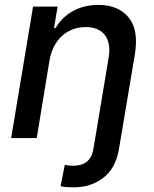

<svg xmlns="http://www.w3.org/2000/svg" viewBox="-20 -573 640 797"><path d="M117.2 -545.5H219.1L204.2 -456.7H210.9Q223.7 -478.7 241.5 -496.3Q259.2 -513.8 281.6 -526.5Q304 -539.1 330.6 -545.8Q357.2 -552.6 388.1 -552.6Q471.2 -552.6 513.8 -500.7Q556.5 -449.2 539.8 -346.9L481.5 0L473.4 47.2Q459.5 127.1 408.4 165.5Q356.5 204.5 287.6 204.5Q272.4 204.5 257.6 203.8Q242.9 203.1 231.5 199.6L248.9 111.5Q256 112.9 264.4 114Q272.7 115.1 281.6 115.1Q297.9 115.1 312.1 111.7Q326.3 108.3 337.5 100.3Q348.7 92.3 356.4 79.4Q364 66.4 367.2 47.2L375.7 -2.1L431.1 -334.2Q436.1 -364 432 -387.4Q427.9 -410.9 415.7 -427Q403.4 -443.2 383.3 -451.9Q363.3 -460.6 336.3 -460.6Q305 -460.6 279.7 -450.3Q254.3 -440 235.1 -421.7Q215.9 -403.4 203.5 -378.4Q191.1 -353.3 185.7 -323.9L132.5 0H26.3Z"/></svg>

Font: Inter P Medium
Style: Italic
Weight: 500
Italic angle: 9.39999°
Designer: Rasmus Andersson
Foundry: rsms
Version: Version 3.018;git-588b23468